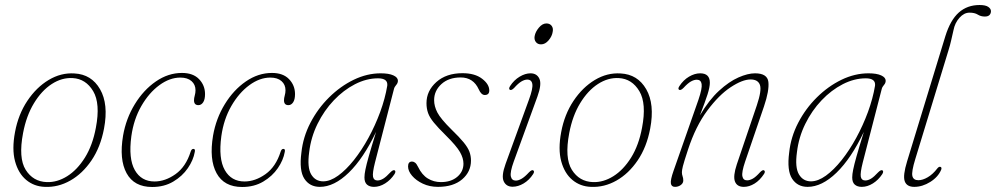

<svg xmlns="http://www.w3.org/2000/svg" viewBox="-20 -738 3974 766"><path d="M277 -445Q345 -441.5 379.2 -382Q413.5 -322.5 395 -225Q381 -151 345 -98Q309 -45 260.2 -17.5Q211.5 10 158.5 7.5Q116 6 84.5 -20.2Q53 -46.5 40 -94.8Q27 -143 40 -211.5Q53 -281.5 89 -335.5Q125 -389.5 174.2 -419Q223.5 -448.5 277 -445ZM166.5 -11.5Q208 -10 248 -35Q288 -60 318.8 -109.2Q349.5 -158.5 362.5 -228.5Q381 -325 351.8 -374.2Q322.5 -423.5 270 -426.5Q227 -429 186.5 -402.8Q146 -376.5 115.5 -326.2Q85 -276 72 -207Q53 -107.5 82.5 -60.5Q112 -13.5 166.5 -11.5Z M699.5 -428.5Q657 -428.5 615.8 -398.2Q574.5 -368 544 -315.2Q513.5 -262.5 504 -194.5Q492 -105 517.8 -59.5Q543.5 -14 596.5 -14Q639 -14 680.2 -43.2Q721.5 -72.5 740.5 -132.5Q744 -144 751.5 -144Q760 -144 757 -131.5Q751.5 -99.5 729.5 -67.2Q707.5 -35 671.2 -13.5Q635 8 587 8Q515 8 485 -47Q455 -102 471 -197Q483 -265.5 517.8 -322.2Q552.5 -379 601.8 -413Q651 -447 706 -447Q750.5 -447 774.2 -422.2Q798 -397.5 798 -362.5Q798 -341 790.5 -329.8Q783 -318.5 771.5 -318.5Q754 -318.5 754 -338Q754 -346.5 757 -357Q760 -367.5 760 -378Q760 -400.5 744 -414.5Q728 -428.5 699.5 -428.5Z M1058.5 -428.5Q1016 -428.5 974.8 -398.2Q933.5 -368 903 -315.2Q872.5 -262.5 863 -194.5Q851 -105 876.8 -59.5Q902.5 -14 955.5 -14Q998 -14 1039.2 -43.2Q1080.5 -72.5 1099.5 -132.5Q1103 -144 1110.5 -144Q1119 -144 1116 -131.5Q1110.5 -99.5 1088.5 -67.2Q1066.5 -35 1030.2 -13.5Q994 8 946 8Q874 8 844 -47Q814 -102 830 -197Q842 -265.5 876.8 -322.2Q911.5 -379 960.8 -413Q1010 -447 1065 -447Q1109.5 -447 1133.2 -422.2Q1157 -397.5 1157 -362.5Q1157 -341 1149.5 -329.8Q1142 -318.5 1130.5 -318.5Q1113 -318.5 1113 -338Q1113 -346.5 1116 -357Q1119 -367.5 1119 -378Q1119 -400.5 1103 -414.5Q1087 -428.5 1058.5 -428.5Z M1476 -89.5Q1465.5 -48 1468.2 -33Q1471 -18 1486 -18Q1497 -18 1509 -25.2Q1521 -32.5 1537.5 -50.5Q1548.5 -61.5 1554.5 -58.5Q1560.5 -54.5 1554 -43.5Q1538.5 -20 1516.5 -6.2Q1494.5 7.5 1472 7.5Q1454.5 7.5 1444.2 -1.5Q1434 -10.5 1434 -30Q1434 -42.5 1437.8 -61.2Q1441.5 -80 1451.5 -115.5Q1461.5 -151 1480.5 -212Q1430 -106 1371.5 -49.2Q1313 7.5 1256 7.5Q1215.5 7.5 1194.2 -25Q1173 -57.5 1182.5 -129.5Q1189 -191.5 1218.5 -248.2Q1248 -305 1293 -349.5Q1338 -394 1391.2 -419.8Q1444.5 -445.5 1499 -445.5Q1531.5 -445.5 1549.5 -437.2Q1567.5 -429 1567.5 -416Q1567.5 -406.5 1560.5 -398.8Q1553.5 -391 1551.5 -382ZM1213.5 -131Q1205 -70 1221.5 -42.2Q1238 -14.5 1269.5 -14.5Q1297.5 -14.5 1329 -37.2Q1360.5 -60 1391.8 -99.2Q1423 -138.5 1450 -188Q1477 -237.5 1496.8 -291.2Q1516.5 -345 1525 -396Q1528.5 -425.5 1488 -425.5Q1442 -425.5 1396.2 -402Q1350.5 -378.5 1311.8 -337.8Q1273 -297 1246.8 -243.8Q1220.5 -190.5 1213.5 -131Z M1739 -11.5Q1779.5 -11.5 1804.2 -32.5Q1829 -53.5 1829 -85Q1829 -107 1815.2 -131.2Q1801.5 -155.5 1758.5 -198Q1727.5 -228.5 1710.8 -249Q1694 -269.5 1687.8 -287.2Q1681.5 -305 1681.5 -326.5Q1681.5 -375.5 1721 -410.8Q1760.5 -446 1825 -446Q1874.5 -446 1903.2 -424Q1932 -402 1932 -377Q1932 -359 1914 -359Q1900 -359 1890 -381.5Q1868.5 -429 1818 -429Q1770 -429 1741 -402.5Q1712 -376 1712 -338.5Q1712 -314 1725 -289Q1738 -264 1781.5 -221Q1813 -190.5 1829.8 -170Q1846.5 -149.5 1852.8 -132.8Q1859 -116 1859 -97.5Q1859 -52.5 1823.8 -22.5Q1788.5 7.5 1727.5 7.5Q1694 7.5 1667 -5.2Q1640 -18 1624 -36.8Q1608 -55.5 1608 -74Q1608 -93.5 1624 -93.5Q1630 -93.5 1636 -89Q1642 -84.5 1648 -72Q1663.5 -40 1687 -25.8Q1710.5 -11.5 1739 -11.5Z M2138.5 -561Q2125 -561 2117.8 -570.5Q2110.5 -580 2113 -594Q2116 -611 2130 -627.8Q2144 -644.5 2160 -644.5Q2173.5 -644.5 2180.8 -635Q2188 -625.5 2185 -611Q2182.5 -593.5 2168.8 -577.2Q2155 -561 2138.5 -561ZM2029.5 -93Q2014.5 -51.5 2018 -34.5Q2021.5 -17.5 2038 -17.5Q2048 -17.5 2060.8 -24.8Q2073.5 -32 2090.5 -50.5Q2101.5 -61.5 2107 -58.5Q2114 -54.5 2107 -43.5Q2091.5 -19.5 2069.2 -6.2Q2047 7 2025 7Q2000 7 1989.8 -14.2Q1979.5 -35.5 1997 -84L2090.5 -341Q2106.5 -384.5 2103.8 -402.5Q2101 -420.5 2083.5 -420.5Q2073 -420.5 2060.2 -413Q2047.5 -405.5 2031 -387Q2020.5 -376.5 2014.5 -379.5Q2008 -383.5 2015 -394.5Q2030.5 -418.5 2053 -432Q2075.5 -445.5 2096.5 -445.5Q2122 -445.5 2132 -423.8Q2142 -402 2124 -352.5Z M2456 -445Q2524 -441.5 2558.2 -382Q2592.5 -322.5 2574 -225Q2560 -151 2524 -98Q2488 -45 2439.2 -17.5Q2390.5 10 2337.5 7.5Q2295 6 2263.5 -20.2Q2232 -46.5 2219 -94.8Q2206 -143 2219 -211.5Q2232 -281.5 2268 -335.5Q2304 -389.5 2353.2 -419Q2402.5 -448.5 2456 -445ZM2345.5 -11.5Q2387 -10 2427 -35Q2467 -60 2497.8 -109.2Q2528.5 -158.5 2541.5 -228.5Q2560 -325 2530.8 -374.2Q2501.5 -423.5 2449 -426.5Q2406 -429 2365.5 -402.8Q2325 -376.5 2294.5 -326.2Q2264 -276 2251 -207Q2232 -107.5 2261.5 -60.5Q2291 -13.5 2345.5 -11.5Z M2690 -379.5Q2683 -383 2690.5 -394.5Q2706.5 -419 2729 -432.2Q2751.5 -445.5 2773.5 -445.5Q2812 -445.5 2812 -408Q2812 -390.5 2802.8 -361.5Q2793.5 -332.5 2772.5 -278Q2808.5 -339 2848.5 -375.8Q2888.5 -412.5 2926 -429Q2963.5 -445.5 2992 -445.5Q3041.5 -445.5 3045.5 -411.2Q3049.5 -377 3028 -313.5L2952.5 -92.5Q2938.5 -51 2941.8 -34.8Q2945 -18.5 2960.5 -18.5Q2971 -18.5 2983.2 -25.2Q2995.5 -32 3012.5 -51Q3023 -61.5 3028 -58.5Q3034.5 -54.5 3028.5 -44.5Q3011.5 -18.5 2990.2 -5.5Q2969 7.5 2947.5 7.5Q2920.5 7.5 2912.2 -13.8Q2904 -35 2919.5 -82L2999.5 -318Q3019.5 -377.5 3011.8 -399.2Q3004 -421 2974.5 -421Q2942 -421 2895 -390Q2848 -359 2801.8 -296.8Q2755.5 -234.5 2725 -141.5Q2708.5 -91.5 2704.5 -75.2Q2700.5 -59 2700.5 -51Q2700.5 -42 2703.2 -34.8Q2706 -27.5 2706 -18Q2706 -7 2696 0.2Q2686 7.5 2673 7.5Q2658.5 7.5 2656.5 -6.5Q2654.5 -20.5 2667 -56L2766.5 -340Q2782 -385.5 2779.2 -402.8Q2776.5 -420 2760 -420Q2749 -420 2736.2 -412.8Q2723.5 -405.5 2707 -387.5Q2696 -376.5 2690 -379.5Z M3422 -89.5Q3411.5 -48 3414.2 -33Q3417 -18 3432 -18Q3443 -18 3455 -25.2Q3467 -32.5 3483.5 -50.5Q3494.5 -61.5 3500.5 -58.5Q3506.5 -54.5 3500 -43.5Q3484.5 -20 3462.5 -6.2Q3440.5 7.5 3418 7.5Q3400.5 7.5 3390.2 -1.5Q3380 -10.5 3380 -30Q3380 -42.5 3383.8 -61.2Q3387.5 -80 3397.5 -115.5Q3407.5 -151 3426.5 -212Q3376 -106 3317.5 -49.2Q3259 7.5 3202 7.5Q3161.5 7.5 3140.2 -25Q3119 -57.5 3128.5 -129.5Q3135 -191.5 3164.5 -248.2Q3194 -305 3239 -349.5Q3284 -394 3337.2 -419.8Q3390.5 -445.5 3445 -445.5Q3477.5 -445.5 3495.5 -437.2Q3513.5 -429 3513.5 -416Q3513.5 -406.5 3506.5 -398.8Q3499.5 -391 3497.5 -382ZM3159.5 -131Q3151 -70 3167.5 -42.2Q3184 -14.5 3215.5 -14.5Q3243.5 -14.5 3275 -37.2Q3306.5 -60 3337.8 -99.2Q3369 -138.5 3396 -188Q3423 -237.5 3442.8 -291.2Q3462.5 -345 3471 -396Q3474.5 -425.5 3434 -425.5Q3388 -425.5 3342.2 -402Q3296.5 -378.5 3257.8 -337.8Q3219 -297 3192.8 -243.8Q3166.5 -190.5 3159.5 -131Z M3888 -718Q3912 -718 3922.8 -710.5Q3933.5 -703 3933.5 -693.5Q3933.5 -684.5 3927.8 -678.2Q3922 -672 3909 -672Q3893 -672 3880.8 -679.8Q3868.5 -687.5 3848 -687.5Q3826 -687.5 3807.8 -667Q3789.5 -646.5 3784 -617.5Q3779 -596.5 3775 -578Q3771 -559.5 3763.5 -535.5L3631.5 -103Q3616 -52.5 3620 -35.8Q3624 -19 3644 -19Q3661 -19 3681.2 -30.8Q3701.5 -42.5 3719.5 -66Q3725.5 -73.5 3731 -72.5Q3738.5 -71 3735 -61Q3723 -32 3691.5 -12.2Q3660 7.5 3627.5 7.5Q3597.5 7.5 3589.5 -15Q3581.5 -37.5 3599 -94.5L3751.5 -593.5Q3771.5 -658 3805.2 -688Q3839 -718 3888 -718Z"/></svg>

Font: Fraunces 72pt Soft Thin
Style: Italic
Weight: 100
Italic angle: -16°
Version: Version 1.000;[0bf87f6ff]